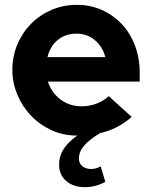

<svg xmlns="http://www.w3.org/2000/svg" viewBox="-20 -550 627 793"><path d="M524 -67Q494 -41 461.5 -24.5Q429 -8 393 0Q348 27 327 52Q306 77 306 104Q306 125 320 136.5Q334 148 357 148Q367 148 377.5 145Q388 142 396 137Q401 153 405.5 169Q410 185 415 201Q398 211 376 217Q354 223 331 223Q283 223 253.5 197.5Q224 172 224 130Q224 95 242.5 66Q261 37 299 10Q240 10 191 -13Q142 -36 106.5 -74Q71 -112 51 -160.5Q31 -209 31 -260Q31 -317 51.5 -366Q72 -415 108 -451.5Q144 -488 192.5 -509Q241 -530 298 -530Q352 -530 399 -509.5Q446 -489 481.5 -452Q517 -415 537 -363Q557 -311 557 -249V-213H178Q193 -167 230 -139Q267 -111 317 -111Q349 -111 378.5 -122Q408 -133 429 -153Q453 -131 476.5 -110Q500 -89 524 -67ZM296 -411Q250 -411 218.5 -385Q187 -359 176 -314H415Q404 -357 372 -384Q340 -411 296 -411Z"/></svg>

Font: Rosa Sans
Style: Bold
Weight: 700
Designer: Pentagram / MCKL
Foundry: Pentagram / MCKL
Version: Version 1.005;September 16, 2019;FontCreator 11.5.0.2425 64-